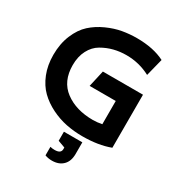

<svg xmlns="http://www.w3.org/2000/svg" viewBox="-215 -834 1119 1210"><g transform="rotate(30 344.0 -228.5)"><path d="M327 173Q373 173 373 141V129L321 110V44H455V129Q455 182 425.5 211Q396 240 346 240Q318 240 295 231V169Q309 173 327 173ZM344 -407H636V-21Q551 11 435 11Q374 11 317 -0.5Q260 -12 205.5 -39Q151 -66 110.5 -105.5Q70 -145 45.5 -206Q21 -267 21 -343Q21 -424 48 -488.5Q75 -553 117 -591Q159 -629 214.5 -654Q270 -679 321.5 -688Q373 -697 425 -697Q546 -697 628 -655L596 -528Q515 -571 422 -571Q375 -571 331.5 -560Q288 -549 247.5 -525.5Q207 -502 183 -456Q159 -410 159 -348Q159 -230 239 -170.5Q319 -111 442 -111Q472 -111 507 -118V-287H317Z"/></g></svg>

Font: Techna Sans
Style: Regular
Weight: 400
Designer: Carl Enlund
Version: Version 1.003